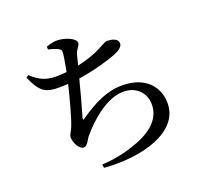

<svg xmlns="http://www.w3.org/2000/svg" viewBox="-139 -962 1278 1182"><g transform="rotate(-20 500.0 -371.5)"><path d="M275 -758C300 -752 319 -746 334 -739C351 -730 356 -725 354 -703C352 -679 344 -635 335 -588C312 -585 289 -584 268 -584C204 -584 160 -601 107 -651L91 -640C139 -530 175 -514 261 -514L319 -516C299 -433 264 -300 243 -253C228 -221 221 -217 221 -201C221 -164 249 -115 276 -115C301 -115 314 -154 331 -174C399 -254 512 -355 621 -355C705 -355 760 -298 760 -222C760 -149 716 -69 556 -18C494 4 423 18 347 22L350 45C593 65 854 -6 854 -196C854 -300 782 -394 628 -394C527 -394 443 -351 345 -285C329 -272 328 -276 332 -293C345 -338 375 -445 395 -524C504 -540 599 -570 641 -586C682 -602 705 -619 705 -642C705 -676 658 -683 633 -683C621 -683 603 -671 564 -651C528 -632 473 -614 415 -601L432 -666C442 -704 464 -711 464 -735C464 -760 401 -791 343 -791C321 -791 299 -785 274 -776Z"/></g></svg>

Font: Noto Serif JP SemiBold
Style: Regular
Weight: 600
Designer: Ryoko NISHIZUKA 西塚涼子 (kana & ideographs); Frank Grießhammer (Latin, Greek & Cyrillic); Wenlong ZHANG 张文龙 (bopomofo); San
Foundry: Adobe
Version: Version 2.001;hotconv 1.1.0;makeotfexe 2.6.0